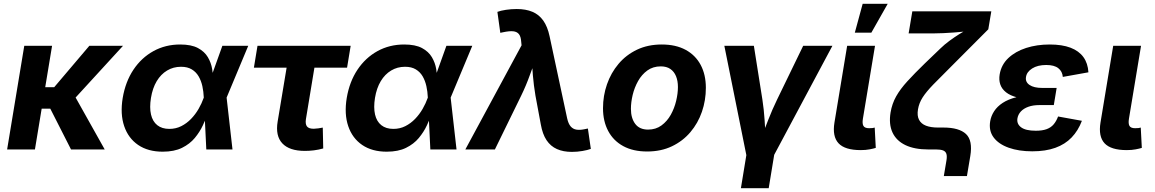

<svg xmlns="http://www.w3.org/2000/svg" viewBox="-20 -787 6083 1011"><path d="M254.2 -545.9 163.9 0H17.5L107.8 -545.9ZM627.8 -545.9 324.5 -214.9H162.1L180.6 -327.9H265.5L450.5 -545.9ZM354 0 242 -220.3 365.7 -295.6 531.4 0Z M836.7 11.7Q759.5 11.7 707.5 -23.7Q655.5 -59.2 633.9 -122.9Q612.2 -186.6 626.1 -271.3Q640.6 -356.8 682.6 -419.9Q724.7 -483 788 -517.9Q851.2 -552.7 928.6 -552.7Q987.4 -552.7 1022.2 -534.1Q1057.1 -515.4 1074.5 -485.8Q1091.9 -456.3 1097.3 -422.9Q1102.8 -389.6 1103 -360.5H1150.6L1173.1 -274.4L1204.2 0H1066.3L1053 -274.4Q1051.8 -304.5 1045.6 -333.2Q1039.3 -361.8 1025.9 -384.9Q1012.5 -407.9 989.9 -421.6Q967.3 -435.4 933.3 -435.4Q892.6 -435.4 859.9 -415.7Q827.1 -396.1 805.2 -359.6Q783.3 -323 774.9 -271.4Q766.7 -220.7 775.1 -184.1Q783.5 -147.5 808.1 -127.9Q832.7 -108.3 871.7 -108.3Q906 -108.3 934.6 -122.8Q963.2 -137.3 986 -160.9Q1008.9 -184.6 1025.6 -213.5Q1042.3 -242.5 1052.5 -271.5L1150.9 -545.9H1287.2L1172.6 -271.5L1122.6 -191H1075.2Q1064.3 -161.9 1048.2 -127.1Q1032 -92.2 1005.7 -60.5Q979.4 -28.8 938.5 -8.6Q897.5 11.7 836.7 11.7Z M1585.6 7.6Q1503.9 7.6 1466.7 -32Q1429.4 -71.6 1442 -146.9L1489.2 -430.6H1316.9L1335.9 -545.9H1826.5L1807.5 -430.6H1635.6L1590.9 -159.8Q1586.9 -134.2 1596.1 -121.6Q1605.4 -109 1632.1 -109Q1640.6 -109 1655.9 -111.1Q1671.2 -113.2 1679.6 -115.1L1682 -5.3Q1657 1.7 1632.5 4.7Q1608.1 7.6 1585.6 7.6Z M2016.3 11.7Q1939.2 11.7 1887.2 -23.7Q1835.2 -59.2 1813.6 -122.9Q1791.9 -186.6 1805.8 -271.3Q1820.2 -356.8 1862.3 -419.9Q1904.4 -483 1967.7 -517.9Q2030.9 -552.7 2108.3 -552.7Q2167.1 -552.7 2201.9 -534.1Q2236.8 -515.4 2254.2 -485.8Q2271.6 -456.3 2277 -422.9Q2282.5 -389.6 2282.7 -360.5H2330.3L2352.8 -274.4L2383.9 0H2246L2232.7 -274.4Q2231.5 -304.5 2225.2 -333.2Q2218.9 -361.8 2205.6 -384.9Q2192.2 -407.9 2169.6 -421.6Q2147 -435.4 2113 -435.4Q2072.3 -435.4 2039.6 -415.7Q2006.8 -396.1 1984.9 -359.6Q1962.9 -323 1954.5 -271.4Q1946.4 -220.7 1954.8 -184.1Q1963.2 -147.5 1987.8 -127.9Q2012.4 -108.3 2051.4 -108.3Q2085.7 -108.3 2114.3 -122.8Q2142.9 -137.3 2165.7 -160.9Q2188.6 -184.6 2205.3 -213.5Q2222 -242.5 2232.2 -271.5L2330.6 -545.9H2466.9L2352.3 -271.5L2302.3 -191H2254.8Q2244 -161.9 2227.9 -127.1Q2211.7 -92.2 2185.4 -60.5Q2159.1 -28.8 2118.1 -8.6Q2077.2 11.7 2016.3 11.7Z M2430.3 0 2726.4 -548.4 2724.5 -566.6Q2723 -593.9 2712.6 -607.1Q2702.2 -620.3 2682 -622.3Q2661.8 -624.2 2629.7 -617.3L2614.4 -614.1L2599.1 -724.5Q2616.1 -731.1 2644.1 -735.3Q2672.2 -739.5 2700.8 -739.5Q2748.6 -739.5 2783.4 -724.9Q2818.2 -710.3 2840.7 -678.6Q2863.1 -646.9 2874 -595.7L2966.4 -164Q2972.6 -135.7 2984.8 -121.5Q2997 -107.3 3015.2 -104.4Q3033.5 -101.5 3057.3 -106.5L3075.6 -110.3L3091.1 -3Q3074.6 3.3 3047.1 8Q3019.7 12.8 2990.9 12.8Q2946 12.8 2912.6 -2.1Q2879.1 -17 2857.9 -48.8Q2836.7 -80.6 2827.7 -131.9L2799.5 -283.4Q2790.4 -337.3 2785.9 -390.7Q2781.4 -444.1 2777.8 -502.8H2811.8Q2788.8 -444.3 2769.6 -390.7Q2750.5 -337.1 2724.4 -283.4L2585.9 0Z M3387.5 10.7Q3313.6 10.7 3261.8 -17.6Q3209.9 -45.8 3182.6 -97.2Q3155.2 -148.5 3155.2 -217.2Q3155.2 -283 3176.2 -343.2Q3197.1 -403.4 3237 -450.7Q3276.9 -498 3334.3 -525.4Q3391.6 -552.7 3464.7 -552.7Q3538.3 -552.7 3590.2 -524.6Q3642.1 -496.5 3669.5 -445.1Q3696.8 -393.8 3696.8 -324.6Q3696.8 -258.7 3676.1 -198.5Q3655.3 -138.2 3615.3 -91.1Q3575.3 -43.9 3517.9 -16.6Q3460.6 10.7 3387.5 10.7ZM3392.6 -104.6Q3433.4 -104.6 3463.1 -126.5Q3492.9 -148.3 3512.1 -182.7Q3531.2 -217.1 3540.4 -256Q3549.7 -294.9 3549.7 -328.7Q3549.7 -361.5 3539.6 -385.9Q3529.6 -410.3 3509.7 -423.9Q3489.8 -437.5 3459.4 -437.5Q3418.5 -437.5 3388.7 -415.9Q3359 -394.3 3339.8 -360.1Q3320.7 -325.8 3311.4 -287.1Q3302.2 -248.3 3302.2 -214Q3302.2 -165.1 3324.7 -134.9Q3347.3 -104.6 3392.6 -104.6Z M3910.8 34 3794.1 -545.9H3949.6L3994.5 -262.5Q4002.6 -209.6 4006.1 -155.3Q4009.5 -101 4012.9 -43.1H3981.5Q4004 -101 4025 -155.2Q4046 -209.3 4071.8 -262.5L4209.3 -545.9H4363.2L4053.5 34ZM3881.3 204.1 3915.5 -3.9H4061.9L4027.7 204.1Z M4512.4 3.4Q4428.7 3.4 4395.4 -32.6Q4362 -68.6 4373.9 -141.7L4440.8 -545.9H4587.5L4523.7 -161.8Q4519.5 -135.8 4526.6 -123.8Q4533.8 -111.9 4556.1 -111.9Q4567.8 -111.9 4574.5 -112.7Q4581.1 -113.6 4585.9 -115.3L4591.5 -8.3Q4580 -4.6 4559.2 -0.6Q4538.5 3.4 4512.4 3.4ZM4481.2 -615.1 4522.5 -767.1H4654.4L4568.3 -615.1Z M4949.8 140.1 4963.6 58.3Q4967.3 36.2 4963.4 23.4Q4959.5 10.7 4946.4 5.3Q4933.4 0 4909.3 0H4868.2Q4795.2 0 4747.4 -23Q4699.5 -46.1 4679.4 -89.7Q4659.3 -133.3 4669.4 -195.1Q4677.1 -240.9 4698.8 -279.6Q4720.5 -318.2 4758.2 -359.4Q4795.8 -400.6 4850.3 -453.5L4931.6 -531.6Q4953.9 -553.3 4980.1 -572.5Q5006.3 -591.7 5032.4 -608Q5058.5 -624.3 5081.6 -637.2Q5104.7 -650 5121.1 -658.1L5100.2 -625.6Q5082.6 -623.1 5057.3 -620.6Q5032 -618.1 5003.6 -615.9Q4975.2 -613.8 4947.9 -612.5Q4920.6 -611.2 4898.9 -611.2H4764.5L4784 -727.5H5199.9L5184 -632.7L4988.8 -437Q4930.8 -379.5 4894 -341.6Q4857.2 -303.6 4838.3 -274.1Q4819.4 -244.5 4813.8 -211.5Q4808.1 -177.3 4819.4 -156.1Q4830.6 -134.9 4856 -125.1Q4881.4 -115.4 4918.3 -115.4H4947.6Q5030.1 -115.4 5066.5 -81.4Q5102.8 -47.3 5089.2 34.7L5071.5 140.1Z M5415.3 9.8Q5344.5 9.8 5291.6 -9.1Q5238.6 -27.9 5212.1 -63.3Q5185.7 -98.7 5194 -148.5Q5198.7 -176.8 5215 -201.7Q5231.2 -226.5 5259.9 -245.3Q5288.6 -264.1 5331 -274.9Q5373.3 -285.8 5430.2 -285.8H5537.5L5529 -233.7H5453Q5419.5 -233.7 5394.8 -224.7Q5370.2 -215.8 5355.6 -200.2Q5341.1 -184.5 5337.5 -164.3Q5332.5 -134.7 5356.7 -116.7Q5380.8 -98.6 5434 -98.6Q5468.5 -98.6 5491.1 -106.9Q5513.7 -115.2 5527.9 -131.9Q5542.2 -148.6 5551.5 -173.6L5676.9 -150.9Q5657.3 -99 5622.8 -63.1Q5588.3 -27.1 5537 -8.7Q5485.8 9.8 5415.3 9.8ZM5426.8 -264.4Q5373.9 -264.4 5336.9 -273.9Q5299.8 -283.3 5277.5 -300.9Q5255.2 -318.5 5247.1 -342.5Q5239 -366.5 5243.9 -395.4Q5252.5 -446.2 5289.5 -481.2Q5326.6 -516.2 5383.2 -534.5Q5439.8 -552.7 5507.4 -552.7Q5572.5 -552.7 5616.8 -535.9Q5661.1 -519 5684.8 -486.4Q5708.4 -453.8 5711.2 -406.2L5576.4 -382Q5573.9 -411.3 5552.5 -428Q5531.2 -444.8 5489.2 -444.8Q5443.7 -444.8 5414.9 -426.5Q5386.2 -408.2 5382.4 -381Q5378.3 -355.2 5401.2 -339.6Q5424.1 -324 5467.9 -324H5543.9L5534.1 -264.4Z M5913.2 3.4Q5829.6 3.4 5796.2 -32.6Q5762.9 -68.6 5774.8 -141.7L5841.7 -545.9H5988.3L5924.6 -161.8Q5920.4 -135.8 5927.5 -123.8Q5934.6 -111.9 5956.9 -111.9Q5968.7 -111.9 5975.4 -112.7Q5982 -113.6 5986.8 -115.3L5992.4 -8.3Q5980.9 -4.6 5960.1 -0.6Q5939.4 3.4 5913.2 3.4Z"/></svg>

Font: Inter
Style: Italic
Weight: 400
Italic angle: -9.3988°
Designer: Rasmus Andersson
Foundry: rsms
Version: Version 4.001;git-66647c0bb